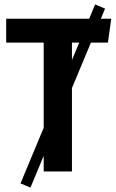

<svg xmlns="http://www.w3.org/2000/svg" viewBox="-20 -777 525 870"><path d="M392 -584 306 -378V0H178V-71L118 73L73 54L178 -198V-584H8V-692H384L411 -757L456 -738L437 -692H484L469 -584ZM339 -584H306V-505Z"/></svg>

Font: Fira Sans Condensed SemiBold
Style: Regular
Weight: 600
Width: 3
Designer: bBox Type GmbH & Carrois Corporate GbR & Edenspiekermann AG
Foundry: bBox Type GmbH & Carrois Corporate GbR & Edenspiekermann AG
Version: Version 4.301